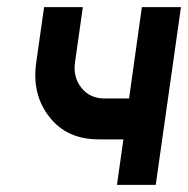

<svg xmlns="http://www.w3.org/2000/svg" viewBox="-20 -520 529 540"><path d="M104 -500 82 -345Q69 -254 119 -191Q168 -128 258 -128H327L309 0H418L489 -500H379L343 -243H274Q233 -243 209 -273Q185 -303 191 -345L213 -500Z"/></svg>

Font: Unageo
Style: SemiBold-Italic
Weight: 600
Designer: Richard Sepsi
Foundry: Richard Sepsi
Version: Version 2.000